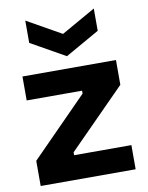

<svg xmlns="http://www.w3.org/2000/svg" viewBox="-87 -846 698 908"><g transform="rotate(-10 262.0 -391.5)"><path d="M34 0V-121L305 -396V-410H39V-525H488V-406L215 -130V-116H490V0ZM98 -783 263 -690 427 -783V-676L263 -583L98 -676Z"/></g></svg>

Font: Bricolage Grotesque 96pt ExtraBold
Style: Bold
Weight: 700
Version: Version 1.001;gftools[0.9.33.dev8+g029e19f]